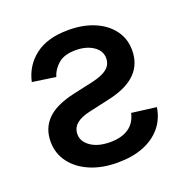

<svg xmlns="http://www.w3.org/2000/svg" viewBox="-105 -650 744 761"><g transform="rotate(-20 266.5 -269.5)"><path d="M54.7 -405.3Q68.8 -470.2 120.4 -510Q171.9 -549.8 261.2 -549.8Q323.2 -549.8 370.6 -529.5Q418 -509.3 444.8 -472.9Q471.7 -436.5 471.7 -388.2Q471.7 -329.6 434.3 -292Q397 -254.4 321.8 -237.3L230.5 -216.8Q192.4 -208.5 173.1 -191.7Q153.8 -174.8 153.8 -148.4Q153.8 -117.7 184.6 -96.4Q215.3 -75.2 266.6 -75.2Q314.5 -75.2 344.2 -95.5Q374 -115.7 382.8 -155.8L486.8 -142.6Q479 -93.3 450 -59.1Q420.9 -24.9 374.5 -6.8Q328.1 11.2 266.1 11.2Q200.7 11.2 150.6 -10.3Q100.6 -31.7 72.3 -69.8Q43.9 -107.9 43.9 -157.2Q43.9 -213.4 79.8 -250Q115.7 -286.6 192.9 -304.2L280.8 -323.7Q324.2 -333.5 344.2 -350.3Q364.3 -367.2 364.3 -394Q364.3 -425.3 334.7 -445.1Q305.2 -464.8 260.7 -464.8Q212.9 -464.8 187.3 -442.9Q161.6 -420.9 152.8 -391.1Z"/></g></svg>

Font: Inter 16pt Medium
Style: Regular
Weight: 500
Version: Version 4.001;git-66647c0bb